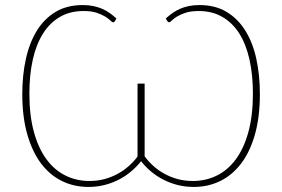

<svg xmlns="http://www.w3.org/2000/svg" viewBox="-20 -730 1114 758"><path d="M634.5 -657Q647 -668.5 660.8 -678.2Q674.5 -688 690.2 -695Q706 -702 725 -706Q744 -710 767.5 -710Q830 -710 875 -682.8Q920 -655.5 949.2 -608Q978.5 -560.5 992.2 -496.5Q1006 -432.5 1006 -359Q1006 -268 986.5 -199.2Q967 -130.5 932 -84.5Q897 -38.5 849.2 -15.2Q801.5 8 745 8Q712 8 682 0.5Q652 -7 625.5 -20.5Q599 -34 576.8 -52.5Q554.5 -71 537 -93.5Q519.5 -71.5 497.2 -52.8Q475 -34 448.5 -20.5Q422 -7 392 0.5Q362 8 329 8Q272.5 8 224.8 -15.2Q177 -38.5 142.2 -84.5Q107.5 -130.5 87.8 -199.2Q68 -268 68 -359Q68 -432.5 82 -496.5Q96 -560.5 125 -608Q154 -655.5 199 -682.8Q244 -710 306.5 -710Q330 -710 349 -706Q368 -702 384 -695Q400 -688 413.5 -678.2Q427 -668.5 439.5 -657L433.5 -646Q430.5 -642 426.5 -642Q422.5 -642 415.8 -649Q409 -656 395.8 -664.2Q382.5 -672.5 362 -679.5Q341.5 -686.5 310 -686.5Q256.5 -686.5 216.5 -663.2Q176.5 -640 149.8 -597.5Q123 -555 109.5 -494.8Q96 -434.5 96 -360.5Q96 -273.5 114 -208.5Q132 -143.5 163.8 -100.8Q195.5 -58 238.8 -36.8Q282 -15.5 333 -15.5Q365 -15.5 393.2 -23.2Q421.5 -31 445.5 -44.2Q469.5 -57.5 489 -75Q508.5 -92.5 523 -112V-400H551V-113Q565 -93.5 584.5 -75.8Q604 -58 628.2 -44.5Q652.5 -31 680.8 -23.2Q709 -15.5 741.5 -15.5Q792.5 -15.5 835.8 -36.8Q879 -58 910.8 -100.8Q942.5 -143.5 960.5 -208.5Q978.5 -273.5 978.5 -360.5Q978.5 -434.5 965 -494.8Q951.5 -555 924.8 -597.5Q898 -640 857.8 -663.2Q817.5 -686.5 764.5 -686.5Q733 -686.5 712.2 -679.5Q691.5 -672.5 678.2 -664.2Q665 -656 658.2 -649Q651.5 -642 648 -642Q644 -642 641 -646Z"/></svg>

Font: Lato Thin
Style: Regular
Weight: 200
Designer: Lukasz Dziedzic
Foundry: tyPoland Lukasz Dziedzic
Version: Version 2.007; 2014-02-27